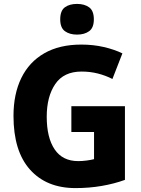

<svg xmlns="http://www.w3.org/2000/svg" viewBox="-20 -952 721 982"><path d="M345 -409H619V-32Q564 -12 500 -1Q436 10 366 10Q218 10 133.5 -84.5Q49 -179 49 -359Q49 -471 89 -553Q129 -635 206.5 -679.5Q284 -724 396 -724Q457 -724 511 -711.5Q565 -699 606 -679L555 -548Q520 -566 480.5 -576Q441 -586 397 -586Q306 -586 262.5 -522Q219 -458 219 -355Q219 -248 259.5 -188Q300 -128 380 -128Q401 -128 423.5 -131Q446 -134 461 -138V-277H345ZM374 -932Q412 -932 436 -914.5Q460 -897 460 -853Q460 -810 436 -792.5Q412 -775 374 -775Q336 -775 312 -792.5Q288 -810 288 -853Q288 -897 311.5 -914.5Q335 -932 374 -932Z"/></svg>

Font: Noto Sans Hebrew SemiCondensed ExtraBold
Style: Regular
Weight: 800
Width: 4
Designer: Monotype Design Team
Foundry: Monotype Imaging Inc.
Version: Version 2.004; ttfautohint (v1.8.4.7-5d5b)